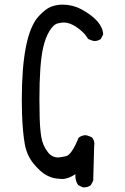

<svg xmlns="http://www.w3.org/2000/svg" viewBox="-20 -777 540 828"><path d="M343 31H337L317 21Q305 4 305 -19V-26Q275 -5 246 -5Q241 -5 221 -7.5Q201 -10 177.5 -23Q154 -36 125 -71Q96 -106 87 -155Q78 -204 75 -286Q74 -315 74 -346Q74 -626 146 -706Q178 -742 209 -751Q229 -757 250 -757Q293 -757 331 -737Q422 -687 425 -629L415 -609Q403 -600 386 -600Q381 -600 360 -609Q349 -628 332 -643Q290 -680 254 -680Q246 -680 228.5 -676Q211 -672 193.5 -643.5Q176 -615 166 -571Q150 -501 150 -350Q150 -325 151 -274.5Q152 -224 158 -186.5Q164 -149 187 -120Q204 -98 231 -98Q240 -98 264.5 -103.5Q289 -109 319 -183Q333 -194 350 -194Q355 -194 376 -185Q387 -173 387 -156L386 -146L382 2L372 21Q360 31 343 31Z"/></svg>

Font: Xiaolai SC
Style: Regular
Weight: 400
Designer: Nozomi Seto 瀬戸のぞみ
Version: Version 3.11;December 4, 2020;FontCreator 13.0.0.2613 64-bit